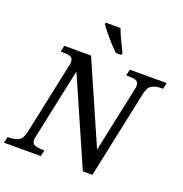

<svg xmlns="http://www.w3.org/2000/svg" viewBox="-182 -1086 1170 1228"><g transform="rotate(20 403.5 -472.0)"><path d="M-20 0 -11 -42H2Q35 -42 61.5 -54.5Q88 -67 98 -114L202 -604Q206 -620 206 -632Q206 -658 186 -665Q166 -672 134 -672H121L130 -714H312L554 -162L648 -604Q652 -620 652 -632Q652 -658 632 -665Q612 -672 580 -672H567L576 -714H827L818 -672H805Q771 -672 745 -659.5Q719 -647 708 -600L581 0H516L259 -586L158 -110Q154 -94 154 -82Q154 -57 174.5 -49.5Q195 -42 226 -42H239L230 0ZM455 -784Q423 -815 386 -857.5Q349 -900 326 -934L329 -944H429Q440 -913 460 -870.5Q480 -828 496 -797L493 -784Z"/></g></svg>

Font: NotoSerif-Italic
Style: Regular
Weight: 400
Italic angle: -12°
Designer: Monotype Design Team
Foundry: Monotype Imaging Inc.
Version: Version 2.007; ttfautohint (v1.8) -l 8 -r 50 -G 200 -x 14 -D